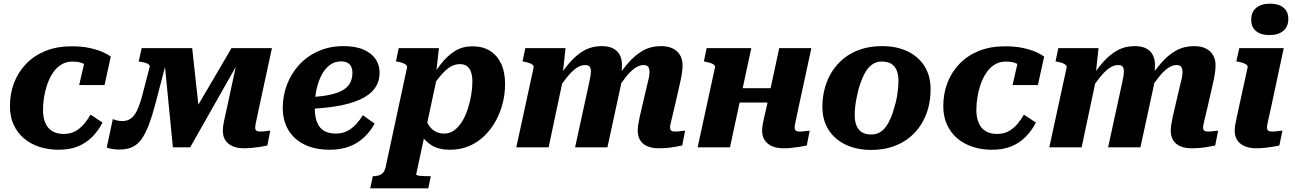

<svg xmlns="http://www.w3.org/2000/svg" viewBox="-20 -802 7046 1045"><path d="M326 -73Q364 -73 391 -88.5Q418 -104 438 -128Q458 -152 473 -178L538 -135Q515 -90 481.5 -56.5Q448 -23 403.5 -5Q359 13 299 13Q242 13 193.5 -3Q145 -19 109.5 -49.5Q74 -80 54 -124Q34 -168 34 -225Q34 -292 56.5 -351Q79 -410 122.5 -455Q166 -500 228 -525Q290 -550 370 -550Q427 -550 469.5 -540.5Q512 -531 540.5 -518Q569 -505 583 -494L549 -339H411L445 -487Q459 -485 466.5 -477Q474 -469 476.5 -458Q479 -447 477.5 -437Q476 -427 471 -422Q463 -435 450 -445.5Q437 -456 418.5 -461.5Q400 -467 375 -467Q341 -467 314.5 -451Q288 -435 269 -407Q250 -379 238 -345Q226 -311 220 -274.5Q214 -238 214 -204Q214 -163 226.5 -133.5Q239 -104 264 -88.5Q289 -73 326 -73Z M1026 -540H868L921 0H1015L1321 -540H1240L1023 -170L1067 -165ZM753 -278Q740 -230 725.5 -200Q711 -170 691.5 -156.5Q672 -143 646 -143Q630 -143 616.5 -146.5Q603 -150 594 -154L561 1Q571 5 589 8.5Q607 12 631 12Q671 12 700 -1.5Q729 -15 750.5 -45Q772 -75 790 -122.5Q808 -170 826 -238L905 -540H751L735 -468L747 -465Q764 -463 775 -459Q786 -455 791.5 -449.5Q797 -444 794 -435ZM1369 -108Q1369 -115 1371.5 -128.5Q1374 -142 1379 -164Q1384 -186 1390 -216L1460 -540H1285L1215 -214Q1209 -188 1205 -169.5Q1201 -151 1198 -137Q1195 -123 1194 -112Q1193 -101 1193 -91Q1193 -44 1224 -19.5Q1255 5 1307 5Q1332 5 1354.5 2.5Q1377 0 1397.5 -3Q1418 -6 1435 -10L1451 -91Q1445 -91 1435.5 -89.5Q1426 -88 1416 -87Q1406 -86 1395 -86Q1382 -86 1375.5 -91Q1369 -96 1369 -108Z M1776 13Q1696 13 1638.5 -14.5Q1581 -42 1550 -93.5Q1519 -145 1519 -215Q1519 -281 1542 -341.5Q1565 -402 1608 -449Q1651 -496 1712.5 -523.5Q1774 -551 1850 -551Q1916 -551 1959.5 -531.5Q2003 -512 2024.5 -480Q2046 -448 2046 -407Q2046 -357 2019 -320.5Q1992 -284 1939 -260Q1886 -236 1809 -223.5Q1732 -211 1632 -208L1636 -272Q1706 -274 1756 -282.5Q1806 -291 1837 -306.5Q1868 -322 1883 -346.5Q1898 -371 1898 -405Q1898 -425 1891.5 -439Q1885 -453 1871 -460.5Q1857 -468 1835 -468Q1803 -468 1776.5 -449Q1750 -430 1731.5 -396Q1713 -362 1703 -316.5Q1693 -271 1693 -217Q1693 -167 1706 -135.5Q1719 -104 1744.5 -89.5Q1770 -75 1808 -75Q1843 -75 1870 -89Q1897 -103 1918 -126Q1939 -149 1955 -175L2019 -129Q1996 -87 1961.5 -54.5Q1927 -22 1881 -4.5Q1835 13 1776 13Z M1995 223 2009 157H2011Q2037 157 2054.5 147Q2072 137 2079 107L2195 -433Q2197 -442 2191 -448Q2185 -454 2173.5 -458.5Q2162 -463 2145 -466L2135 -468L2150 -540H2369L2352 -389L2363 -403L2245 148Q2245 150 2251 152Q2257 154 2266.5 155Q2276 156 2288 156.5Q2300 157 2312 157H2325L2311 223ZM2239 -164 2286 -187Q2295 -154 2309 -128.5Q2323 -103 2345 -89Q2367 -75 2399 -75Q2428 -75 2452.5 -93Q2477 -111 2495.5 -141.5Q2514 -172 2526 -209Q2538 -246 2544.5 -284.5Q2551 -323 2551 -356Q2551 -389 2543.5 -410.5Q2536 -432 2521 -442.5Q2506 -453 2483 -453Q2454 -453 2429 -437Q2404 -421 2377 -389Q2350 -357 2316 -308L2304 -339Q2342 -405 2378.5 -452Q2415 -499 2456.5 -524.5Q2498 -550 2551 -550Q2607 -550 2646.5 -525.5Q2686 -501 2707.5 -455.5Q2729 -410 2729 -345Q2729 -292 2716 -240.5Q2703 -189 2678 -143.5Q2653 -98 2616.5 -62.5Q2580 -27 2533 -7Q2486 13 2429 13Q2370 13 2330.5 -10.5Q2291 -34 2269 -74Q2247 -114 2239 -164Z M2790 0H2966L3049 -392H3042L3058 -540H2839L2824 -468L2833 -466Q2850 -463 2862 -458.5Q2874 -454 2880 -448Q2886 -442 2884 -433ZM3652 -222 3680 -345Q3687 -375 3691 -400Q3695 -425 3695 -447Q3695 -478 3681.5 -501.5Q3668 -525 3642 -538Q3616 -551 3578 -551Q3523 -551 3479.5 -526.5Q3436 -502 3398.5 -458.5Q3361 -415 3324 -358L3330 -304Q3359 -348 3384.5 -380.5Q3410 -413 3434.5 -430.5Q3459 -448 3482 -448Q3501 -448 3508 -438Q3515 -428 3515 -411Q3515 -399 3512.5 -384Q3510 -369 3504 -347L3477 -232Q3467 -191 3461.5 -165Q3456 -139 3453.5 -122Q3451 -105 3451 -91Q3451 -59 3465 -37.5Q3479 -16 3504.5 -5.5Q3530 5 3564 5Q3589 5 3611.5 3Q3634 1 3655 -3Q3676 -7 3693 -10L3709 -91Q3703 -91 3693.5 -89.5Q3684 -88 3674 -87Q3664 -86 3653 -86Q3640 -86 3633.5 -91Q3627 -96 3627 -108Q3627 -115 3630 -129Q3633 -143 3638.5 -165.5Q3644 -188 3652 -222ZM3110 0H3286L3359 -337Q3360 -346 3361.5 -362Q3363 -378 3363.5 -396Q3364 -414 3364.5 -428.5Q3365 -443 3365 -450Q3365 -481 3353 -503.5Q3341 -526 3317 -538.5Q3293 -551 3256 -551Q3201 -551 3158 -526.5Q3115 -502 3078.5 -459Q3042 -416 3005 -358L3010 -304Q3039 -348 3065 -380.5Q3091 -413 3115.5 -430.5Q3140 -448 3164 -448Q3183 -448 3189.5 -439Q3196 -430 3196 -414Q3196 -403 3193.5 -387Q3191 -371 3186 -349Z M3923 -244H4232L4250 -322H3941ZM3777 0H3953L4069 -540H3826L3811 -468L3822 -465Q3840 -462 3851.5 -457.5Q3863 -453 3868 -447.5Q3873 -442 3871 -433ZM4305 -108Q4305 -115 4307.5 -128.5Q4310 -142 4315 -164Q4320 -186 4326 -216L4396 -540H4221L4151 -214Q4143 -181 4138 -158.5Q4133 -136 4130.5 -120.5Q4128 -105 4128 -91Q4128 -60 4142.5 -38.5Q4157 -17 4182.5 -6Q4208 5 4244 5Q4268 5 4290.5 2.5Q4313 0 4333.5 -3Q4354 -6 4371 -10L4387 -91Q4381 -91 4372 -89.5Q4363 -88 4352.5 -87Q4342 -86 4331 -86Q4318 -86 4311.5 -91Q4305 -96 4305 -108Z M4848 -219Q4856 -244 4860.5 -268.5Q4865 -293 4867.5 -317Q4870 -341 4870 -362Q4870 -395 4860.5 -418.5Q4851 -442 4831.5 -454.5Q4812 -467 4779 -467Q4754 -467 4734 -455.5Q4714 -444 4699 -423Q4684 -402 4673 -375Q4662 -348 4653 -318Q4647 -293 4642 -268.5Q4637 -244 4634.5 -220.5Q4632 -197 4632 -175Q4632 -142 4641.5 -118.5Q4651 -95 4671 -82.5Q4691 -70 4723 -70Q4748 -70 4768 -81.5Q4788 -93 4803 -114Q4818 -135 4829 -162Q4840 -189 4848 -219ZM4456 -222Q4456 -273 4469 -321.5Q4482 -370 4508 -411.5Q4534 -453 4572.5 -484Q4611 -515 4663 -533Q4715 -551 4780 -551Q4860 -551 4919.5 -522.5Q4979 -494 5012 -441.5Q5045 -389 5045 -315Q5045 -264 5032.5 -215.5Q5020 -167 4994 -125.5Q4968 -84 4929.5 -53Q4891 -22 4839 -4Q4787 14 4722 14Q4643 14 4583 -14.5Q4523 -43 4489.5 -95.5Q4456 -148 4456 -222Z M5406 -73Q5444 -73 5471 -88.5Q5498 -104 5518 -128Q5538 -152 5553 -178L5618 -135Q5595 -90 5561.5 -56.5Q5528 -23 5483.5 -5Q5439 13 5379 13Q5322 13 5273.5 -3Q5225 -19 5189.5 -49.5Q5154 -80 5134 -124Q5114 -168 5114 -225Q5114 -292 5136.5 -351Q5159 -410 5202.5 -455Q5246 -500 5308 -525Q5370 -550 5450 -550Q5507 -550 5549.5 -540.5Q5592 -531 5620.5 -518Q5649 -505 5663 -494L5629 -339H5491L5525 -487Q5539 -485 5546.5 -477Q5554 -469 5556.5 -458Q5559 -447 5557.5 -437Q5556 -427 5551 -422Q5543 -435 5530 -445.5Q5517 -456 5498.5 -461.5Q5480 -467 5455 -467Q5421 -467 5394.5 -451Q5368 -435 5349 -407Q5330 -379 5318 -345Q5306 -311 5300 -274.5Q5294 -238 5294 -204Q5294 -163 5306.5 -133.5Q5319 -104 5344 -88.5Q5369 -73 5406 -73Z M5691 0H5867L5950 -392H5943L5959 -540H5740L5725 -468L5734 -466Q5751 -463 5763 -458.5Q5775 -454 5781 -448Q5787 -442 5785 -433ZM6553 -222 6581 -345Q6588 -375 6592 -400Q6596 -425 6596 -447Q6596 -478 6582.5 -501.5Q6569 -525 6543 -538Q6517 -551 6479 -551Q6424 -551 6380.5 -526.5Q6337 -502 6299.5 -458.5Q6262 -415 6225 -358L6231 -304Q6260 -348 6285.5 -380.5Q6311 -413 6335.5 -430.5Q6360 -448 6383 -448Q6402 -448 6409 -438Q6416 -428 6416 -411Q6416 -399 6413.5 -384Q6411 -369 6405 -347L6378 -232Q6368 -191 6362.5 -165Q6357 -139 6354.5 -122Q6352 -105 6352 -91Q6352 -59 6366 -37.5Q6380 -16 6405.5 -5.5Q6431 5 6465 5Q6490 5 6512.5 3Q6535 1 6556 -3Q6577 -7 6594 -10L6610 -91Q6604 -91 6594.5 -89.5Q6585 -88 6575 -87Q6565 -86 6554 -86Q6541 -86 6534.5 -91Q6528 -96 6528 -108Q6528 -115 6531 -129Q6534 -143 6539.5 -165.5Q6545 -188 6553 -222ZM6011 0H6187L6260 -337Q6261 -346 6262.5 -362Q6264 -378 6264.5 -396Q6265 -414 6265.5 -428.5Q6266 -443 6266 -450Q6266 -481 6254 -503.5Q6242 -526 6218 -538.5Q6194 -551 6157 -551Q6102 -551 6059 -526.5Q6016 -502 5979.5 -459Q5943 -416 5906 -358L5911 -304Q5940 -348 5966 -380.5Q5992 -413 6016.5 -430.5Q6041 -448 6065 -448Q6084 -448 6090.5 -439Q6097 -430 6097 -414Q6097 -403 6094.5 -387Q6092 -371 6087 -349Z M6700 -91Q6700 -105 6703 -122Q6706 -139 6711.5 -165Q6717 -191 6726 -232L6770 -433Q6772 -442 6766 -448Q6760 -454 6748 -458.5Q6736 -463 6719 -466L6709 -468L6725 -540H6967L6899 -222Q6892 -188 6886.5 -165.5Q6881 -143 6878.5 -129Q6876 -115 6876 -108Q6876 -96 6882.5 -91Q6889 -86 6903 -86Q6914 -86 6924 -87Q6934 -88 6943.5 -89.5Q6953 -91 6960 -91L6943 -10Q6926 -6 6906 -3Q6886 0 6863 2.5Q6840 5 6816 5Q6781 5 6755 -6Q6729 -17 6714.5 -38.5Q6700 -60 6700 -91ZM6790 -695Q6790 -737 6817.5 -759.5Q6845 -782 6893 -782Q6939 -782 6965.5 -760.5Q6992 -739 6992 -699Q6992 -657 6964.5 -634Q6937 -611 6889 -611Q6843 -611 6816.5 -632.5Q6790 -654 6790 -695Z"/></svg>

Font: Roboto Serif
Style: Bold Italic
Weight: 700
Italic angle: -10°
Designer: Greg Gazdowicz
Foundry: Commercial Type
Version: Version 1.008